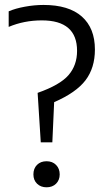

<svg xmlns="http://www.w3.org/2000/svg" viewBox="-20 -770 440 796"><path d="M149 -180 136 -385Q228.5 -417.5 264 -458.5Q299.5 -499.5 299.5 -559Q299.5 -685.5 153.5 -685.5Q80 -685.5 16 -658.5V-723Q43.5 -735 83 -742.2Q122.5 -749.5 160.5 -749.5Q265 -749.5 319.2 -701.5Q373.5 -653.5 373.5 -564.5Q373.5 -488.5 334.5 -437.2Q295.5 -386 204.5 -346.5L197 -180ZM173 6.5Q149 6.5 133.8 -8.2Q118.5 -23 118.5 -47Q118.5 -71.5 133.5 -86.5Q148.5 -101.5 173 -101.5Q197.5 -101.5 212.5 -86.2Q227.5 -71 227.5 -47Q227.5 -23.5 212.5 -8.5Q197.5 6.5 173 6.5Z"/></svg>

Font: Encode Sans Cnd
Style: Regular
Weight: 400
Width: 3
Designer: Multiple Designers
Foundry: Impallari Type
Version: Version 3.002; ttfautohint (v1.8.3) -l 8 -r 50 -G 200 -x 14 